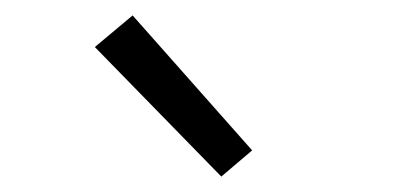

<svg xmlns="http://www.w3.org/2000/svg" viewBox="-20 -796 540 249"><path d="M267 -567 103 -735 152 -776 307 -601Z"/></svg>

Font: Iosevka SS04 Light
Style: Regular
Weight: 300
Monospace: yes
Designer: Belleve Invis
Foundry: Belleve Invis
Version: Version 19.0.0; ttfautohint (v1.8.4)